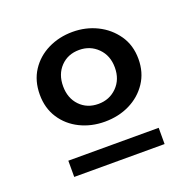

<svg xmlns="http://www.w3.org/2000/svg" viewBox="-85 -784 589 589"><g transform="rotate(-20 209.5 -489.0)"><path d="M209 -406Q165 -406 128.5 -424Q92 -442 70.5 -475Q49 -508 49 -552Q49 -597 70.5 -630Q92 -663 128.5 -681Q165 -699 209 -699Q252 -699 288.5 -681Q325 -663 348 -630Q371 -597 371 -552Q371 -508 349 -475Q327 -442 290.5 -424Q254 -406 209 -406ZM209 -464Q245 -464 269.5 -488.5Q294 -513 294 -552Q294 -591 269.5 -615.5Q245 -640 209 -640Q172 -640 148.5 -615.5Q125 -591 125 -552Q125 -513 148.5 -488.5Q172 -464 209 -464ZM62 -332H357V-279H62Z"/></g></svg>

Font: BioRhyme SemiBold
Style: Regular
Weight: 600
Designer: Aoife Mooney
Foundry: Aoife Mooney Type
Version: Version 1.600;gftools[0.9.33]